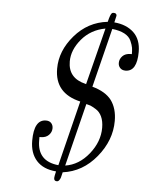

<svg xmlns="http://www.w3.org/2000/svg" viewBox="-56 -794 682 894"><g transform="rotate(5 285.5 -347.0)"><path d="M112.8 -123Q112.8 -222.2 168.9 -222.2Q185.1 -222.2 193.6 -212.6Q202.1 -203.1 202.1 -189Q202.1 -170.9 188.5 -157Q174.8 -143.1 150.9 -143.1H145V-127Q145 -29.8 244.1 -20L319.8 -324.2Q198.7 -352.1 199.2 -467.8Q199.2 -550.8 261.2 -622.8Q323.2 -694.8 415 -705.1Q423.8 -742.2 431.2 -747.1Q434.1 -749 439 -749Q453.1 -749 453.1 -736.8Q453.1 -734.9 445.8 -705.1Q502.9 -700.2 536.9 -668.2Q570.8 -636.2 570.8 -578.1Q570.8 -486.3 517.1 -485.8Q501 -485.8 491.9 -495.4Q482.9 -504.9 482.9 -519Q482.9 -537.1 496.3 -551Q509.8 -564.9 534.2 -564.9H540Q540 -582 538.1 -594.5Q536.1 -606.9 527.6 -626.5Q519 -646 496.6 -658Q474.1 -669.9 439 -673.8L370.1 -397.9Q432.1 -380.9 460 -344.2Q487.8 -306.2 487.8 -248Q487.8 -157.2 423.8 -79.1Q359.9 -1 267.1 11.2Q263.2 29.3 261 36.1Q258.8 43 254.4 49.1Q250 55.2 243.2 55.2Q230 55.2 230 41Q230 34.2 235.8 9.8Q175.8 4.9 144.3 -30Q112.8 -64.9 112.8 -123ZM254.9 -505.9Q254.9 -427.7 336.9 -408.2Q338.9 -407.2 339.8 -407.2L407.2 -672.9Q339.4 -660.6 297.1 -610.4Q254.9 -560.1 254.9 -505.9ZM275.9 -21Q339.8 -30.8 386 -88.4Q432.1 -146 432.1 -210.9Q432.1 -241.7 422.1 -263.4Q412.1 -285.2 393.6 -296.1Q375 -307.1 368.4 -309.6Q361.8 -312 349.1 -314.9Z"/></g></svg>

Font: CMU Classical Serif
Style: Italic
Weight: 500
Italic angle: -14.04°
Version: Version 0.7.0